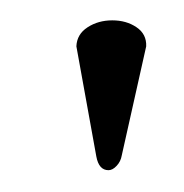

<svg xmlns="http://www.w3.org/2000/svg" viewBox="-20 -708 176 184"><path d="M120.1 -663.6 96.7 -559.1Q95.7 -553.2 91.8 -549.1Q87.9 -544.9 84 -544.9Q74.7 -544.9 72.3 -558.1L53.2 -663.6Q53.7 -675.3 64 -681.9Q74.2 -688.5 87.6 -688.5Q101.1 -688.5 110.8 -681.9Q120.6 -675.3 120.1 -663.6Z"/></svg>

Font: Farbod
Style: Regular
Weight: 400
Designer: Mohammad Saleh Souzanchi
Foundry: http://font-store.ir
Version: Version:3.2.5;RFB:1.2.5;Building:2016-06-12 13:21:07.028780